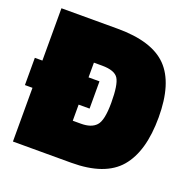

<svg xmlns="http://www.w3.org/2000/svg" viewBox="-121 -789 902 907"><g transform="rotate(20 330.0 -335.0)"><path d="M-1 -270V-407H37V-670H320Q493 -670 569 -592Q645 -514 645 -342.5Q645 -171 572 -85.5Q499 0 330 0H37V-270ZM310 -481H269V-407H324V-270H269V-189H310Q362 -189 386 -215Q411 -241 411 -331Q411 -421 392.5 -451Q374 -481 310 -481Z"/></g></svg>

Font: Titillium Web Black
Style: Regular
Weight: 900
Version: Version 1.002;PS 35.000;hotconv 1.0.70;makeotf.lib2.5.55311